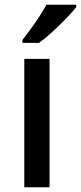

<svg xmlns="http://www.w3.org/2000/svg" viewBox="-20 -786 340 806"><path d="M188 0H82V-539H188ZM300 -756Q285 -737 257.5 -708.5Q230 -680 199.5 -652Q169 -624 144 -606H74V-618Q89 -637 108 -663Q127 -689 145 -716.5Q163 -744 175 -766H300Z"/></svg>

Font: Noto Sans Myanmar UI Medium
Style: Regular
Weight: 500
Designer: Monotype Design Team
Foundry: Monotype Imaging Inc.
Version: Version 2.103; ttfautohint (v1.8.4.7-5d5b)